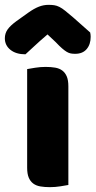

<svg xmlns="http://www.w3.org/2000/svg" viewBox="-56 -764 394 792"><path d="M226 -1Q215 1 193.5 4.5Q172 8 150 8Q128 8 110.5 5Q93 2 81 -7Q69 -16 62.5 -31.5Q56 -47 56 -72V-479Q67 -481 88.5 -484.5Q110 -488 132 -488Q154 -488 171.5 -485Q189 -482 201 -473Q213 -464 219.5 -448.5Q226 -433 226 -408ZM140 -622Q106 -593 87 -575Q68 -557 49 -540Q10 -540 -13 -558.5Q-36 -577 -36 -606Q-36 -626 -25 -642Q-14 -658 12 -677L61 -712Q85 -729 104.5 -736.5Q124 -744 144 -744Q157 -744 167.5 -742.5Q178 -741 189 -735.5Q200 -730 213 -719.5Q226 -709 246 -692L316 -630Q317 -625 317.5 -621Q318 -617 318 -612Q318 -581 301.5 -561.5Q285 -542 254 -542Q244 -542 236 -543.5Q228 -545 219.5 -550Q211 -555 200 -564.5Q189 -574 174 -590Z"/></svg>

Font: Baloo Cyrillic
Style: Regular
Weight: 400
Designer: Ek Type, Denis Ignatov
Foundry: Ek Type
Version: Version 1.50 July 26, 2019